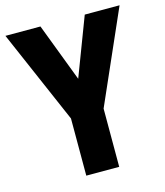

<svg xmlns="http://www.w3.org/2000/svg" viewBox="-108 -796 756 879"><g transform="rotate(-15 270.5 -357.0)"><path d="M271 -438 166 -714H0L192 -271V0H348V-276L541 -714H376Z"/></g></svg>

Font: Noto Sans Malayalam Condensed ExtraBold
Style: Regular
Weight: 800
Width: 3
Designer: Jelle Bosma - Monotype Design Team
Foundry: Monotype Imaging Inc.
Version: Version 2.104